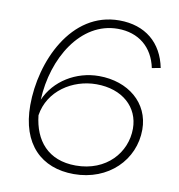

<svg xmlns="http://www.w3.org/2000/svg" viewBox="-80 -777 798 856"><g transform="rotate(10 319.0 -349.0)"><path d="M310 6C467 6 577 -105 577 -242C577 -363 478 -444 346 -444C242 -444 147 -385 108 -295C116 -484 224 -666 392 -666C486 -666 552 -612 571 -520L610 -527C588 -638 510 -704 392 -704C174 -704 66 -460 66 -263C66 -87 163 6 310 6ZM110 -225C127 -338 233 -406 341 -406C459 -406 535 -336 535 -239C535 -131 451 -33 312 -33C186 -33 122 -113 110 -225Z"/></g></svg>

Font: Fixel Display 20240404 ExLight
Style: Italic
Weight: 200
Italic angle: -10°
Designer: AlfaBravo + MacPaw
Foundry: Kyrylo Tkachov, Marchela Mozhyna, Serhii Makarenko, Maria Weinstein, Zakhar Kryvoshyya
Version: Version 1.211;Glyphs 3.2 (3225)